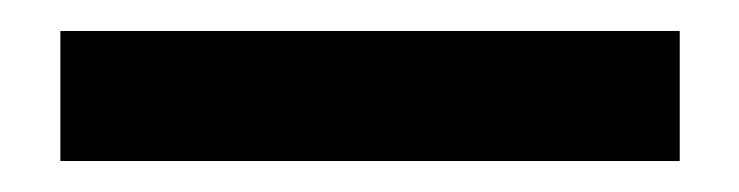

<svg xmlns="http://www.w3.org/2000/svg" viewBox="-20 -20 477 124"><path d="M19 84V0H419V84Z"/></svg>

Font: Figtree Medium
Style: Regular
Weight: 500
Designer: Erik Kennedy
Foundry: Erik Kennedy
Version: Version 2.001; ttfautohint (v1.8.4.7-5d5b);gftools[0.9.27]